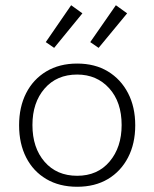

<svg xmlns="http://www.w3.org/2000/svg" viewBox="-20 -706 590 734"><path d="M275 8Q207 8 157 -21.5Q107 -51 80 -104Q53 -157 53 -227Q53 -297 80 -350Q107 -403 157 -433Q207 -463 275 -463Q343 -463 392.5 -433Q442 -403 469.5 -350Q497 -297 497 -227Q497 -157 469.5 -104Q442 -51 392.5 -21.5Q343 8 275 8ZM275 -34Q353 -34 399 -88.5Q445 -143 445 -228Q445 -316 397.5 -368.5Q350 -421 275 -421Q197 -421 150.5 -367.5Q104 -314 104 -228Q104 -141 150.5 -87.5Q197 -34 275 -34ZM357 -523 325 -545 423 -686 466 -655ZM187 -523 155 -545 252 -686 295 -655Z"/></svg>

Font: Inconsolata SemiExpanded Light
Style: Regular
Weight: 300
Width: 6
Monospace: yes
Designer: Raph Levien, Cyreal, Brenton Simpson
Foundry: Raph Levien, Cyreal, Google
Version: Version 3.001; ttfautohint (v1.8.2.53-6de2)